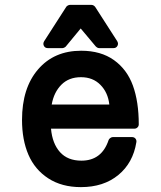

<svg xmlns="http://www.w3.org/2000/svg" viewBox="-20 -746 658 783"><path d="M310.1 17.1Q231.9 17.1 177 -18.6Q122.1 -54.2 95.9 -115Q69.8 -175.8 69.8 -256.8Q69.8 -387.2 135.3 -463.1Q200.7 -539.1 311 -539.1Q391.1 -539.1 444.6 -501Q498 -462.9 522 -397Q545.9 -331.1 545.9 -238.8Q545.9 -231.4 540.5 -226.3Q535.2 -221.2 527.8 -221.2H188Q193.4 -160.6 224.6 -125.7Q255.9 -90.8 312 -90.8Q395 -90.8 422.9 -174.8Q424.3 -179.2 429.7 -183.1Q435.1 -187 439.9 -187H518.1Q527.3 -187 532.5 -180.7Q537.6 -174.3 536.1 -166Q522.5 -81.5 462.4 -32.2Q402.3 17.1 310.1 17.1ZM174.8 -549.8Q163.6 -549.8 158.9 -559.1Q154.3 -568.4 160.2 -578.1L250 -717.8Q251.5 -720.7 256.3 -723.4Q261.2 -726.1 265.1 -726.1H352.1Q361.8 -726.1 368.2 -717.8L458 -578.1Q463.9 -568.4 459 -559.1Q454.1 -549.8 442.9 -549.8H383.8Q377.4 -549.8 370.1 -557.1L309.1 -629.9L249 -557.1Q247.6 -554.7 242.7 -552.2Q237.8 -549.8 234.9 -549.8ZM310.1 -431.2Q260.7 -431.2 230.2 -400.4Q199.7 -369.6 190.9 -319.8H425.8Q420.4 -368.7 389.6 -399.9Q358.9 -431.2 310.1 -431.2Z"/></svg>

Font: Fragment Mono
Style: Bold
Weight: 700
Designer: Wei Huang based on Nimbus Sans by URW Studio, based on Helvetica by Max Miedinger.
Foundry: Wei Huang
Version: Version 1.011